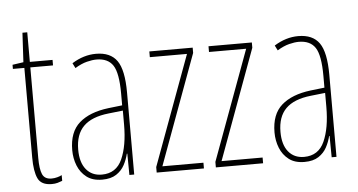

<svg xmlns="http://www.w3.org/2000/svg" viewBox="-48 -806 1553 834"><g transform="rotate(-5 728.5 -389.0)"><path d="M147 -80Q160 -80 172.5 -83.5Q185 -87 192 -91V-66Q182 -62 171 -59Q160 -56 146 -56Q100 -56 85.5 -87Q71 -118 71 -178V-569H21V-587L69 -594L76 -722H97V-593H196V-569H97V-174Q97 -126 107 -103Q117 -80 147 -80Z M386 -603Q449 -603 477.5 -562.5Q506 -522 506 -424V-66H485L484 -159H482Q476 -134 463.5 -110.5Q451 -87 427.5 -71.5Q404 -56 366 -56Q324 -56 298 -76Q272 -96 259.5 -127.5Q247 -159 247 -195Q247 -274 292 -313.5Q337 -353 419 -363L480 -370V-421Q480 -511 458 -544.5Q436 -578 386 -578Q368 -578 344 -572Q320 -566 292 -549L281 -571Q332 -603 386 -603ZM418 -340Q344 -332 308.5 -296.5Q273 -261 273 -195Q273 -139 298 -108.5Q323 -78 366 -78Q429 -78 455 -136Q481 -194 481 -286V-347Z M810 -66H604V-90L780 -568H618V-593H807V-570L631 -91H810Z M1068 -66H862V-90L1038 -568H876V-593H1065V-570L889 -91H1068Z M1268 -603Q1331 -603 1359.5 -562.5Q1388 -522 1388 -424V-66H1367L1366 -159H1364Q1358 -134 1345.5 -110.5Q1333 -87 1309.5 -71.5Q1286 -56 1248 -56Q1206 -56 1180 -76Q1154 -96 1141.5 -127.5Q1129 -159 1129 -195Q1129 -274 1174 -313.5Q1219 -353 1301 -363L1362 -370V-421Q1362 -511 1340 -544.5Q1318 -578 1268 -578Q1250 -578 1226 -572Q1202 -566 1174 -549L1163 -571Q1214 -603 1268 -603ZM1300 -340Q1226 -332 1190.5 -296.5Q1155 -261 1155 -195Q1155 -139 1180 -108.5Q1205 -78 1248 -78Q1311 -78 1337 -136Q1363 -194 1363 -286V-347Z"/></g></svg>

Font: Noto Sans Malayalam UI ExtraCondensed Thin
Style: Regular
Weight: 100
Width: 2
Designer: Jelle Bosma - Monotype Design Team
Foundry: Monotype Imaging Inc.
Version: Version 2.104; ttfautohint (v1.8.4.7-5d5b)